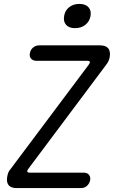

<svg xmlns="http://www.w3.org/2000/svg" viewBox="-20 -962 640 982"><path d="M66 0Q36 0 24 -15Q12 -30 17 -59Q19 -70 22.5 -79Q26 -88 33 -96L433 -630Q441 -640 439.5 -645.5Q438 -651 426 -651H166Q149 -651 139 -662Q129 -673 133 -690Q136 -708 149.5 -719Q163 -730 180 -730H491Q521 -730 533.5 -715Q546 -700 541 -669Q539 -659 535 -650Q531 -641 524 -632L126 -100Q118 -90 119.5 -84.5Q121 -79 133 -79H408Q426 -79 435 -68Q444 -57 441 -40Q437 -22 424.5 -11Q412 0 394 0ZM364 -818Q333 -818 318 -835Q303 -852 308 -880Q312 -908 333.5 -925Q355 -942 386 -942Q417 -942 432.5 -925Q448 -908 443 -880Q438 -852 416.5 -835Q395 -818 364 -818Z"/></svg>

Font: Maple Mono NL Light
Style: Italic
Weight: 300
Italic angle: -10°
Monospace: yes
Designer: subframe7536
Version: Version 7.000